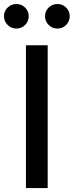

<svg xmlns="http://www.w3.org/2000/svg" viewBox="-53 -958 375 978"><path d="M189.9 -727.5V0H79.1V-727.5ZM239.7 -812.5Q213.4 -812.5 194.8 -831.1Q176.3 -849.6 176.3 -875.5Q176.3 -901.4 194.8 -919.4Q213.4 -937.5 239.7 -937.5Q265.6 -937.5 283.9 -919.4Q302.2 -901.4 302.2 -875.5Q302.2 -849.6 283.9 -831.1Q265.6 -812.5 239.7 -812.5ZM30.3 -812.5Q4.4 -812.5 -14.2 -831.1Q-32.7 -849.6 -32.7 -875.5Q-32.7 -901.4 -14.2 -919.4Q4.4 -937.5 30.3 -937.5Q56.6 -937.5 75 -919.4Q93.3 -901.4 93.3 -875.5Q93.3 -849.6 75 -831.1Q56.6 -812.5 30.3 -812.5Z"/></svg>

Font: Inter 16pt Medium
Style: Regular
Weight: 500
Version: Version 4.001;git-66647c0bb